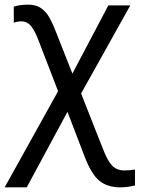

<svg xmlns="http://www.w3.org/2000/svg" viewBox="-31 -559 602 819"><path d="M89.8 -539.1Q118.2 -539.1 137.7 -528.1Q157.2 -517.1 172.6 -495.4Q188 -473.6 210 -417L277.8 -245.1L431.2 -536.1H524.9L314.9 -160.2L408.2 76.2Q428.2 128.4 448 148.2Q467.8 168 500 168Q521.5 168 544.9 164.1V231.9Q513.2 240.2 482.9 240.2Q426.8 240.2 392.1 211.4Q357.4 182.6 328.1 104L256.8 -82L83 240.2H-11.2L216.8 -169.9L134.8 -382.8Q120.1 -422.9 103.3 -445.3Q86.4 -467.8 61 -467.8Q41.5 -467.8 27.8 -461.9V-530.8Q53.7 -539.1 89.8 -539.1Z"/></svg>

Font: NotoSans
Style: Regular
Weight: 400
Designer: Monotype Design team
Foundry: Monotype Imaging Inc.
Version: Version 1.04; ttfautohint (v1.4.1)